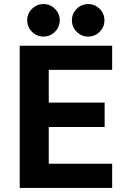

<svg xmlns="http://www.w3.org/2000/svg" viewBox="-20 -925 615 945"><path d="M77 -700H532V-581H220V-420H495V-300H220V-119H532V0H77ZM194 -745Q161 -745 137.5 -768.5Q114 -792 114 -825Q114 -858 137.5 -881.5Q161 -905 194 -905Q227 -905 250.5 -881.5Q274 -858 274 -825Q274 -792 250.5 -768.5Q227 -745 194 -745ZM414 -745Q381 -745 357.5 -768.5Q334 -792 334 -825Q334 -858 357.5 -881.5Q381 -905 414 -905Q447 -905 470.5 -881.5Q494 -858 494 -825Q494 -792 470.5 -768.5Q447 -745 414 -745Z"/></svg>

Font: Golos UI
Style: Bold
Weight: 700
Designer: A.Korolkova, Vitaly Kuzmin
Foundry: ParaType Ltd
Version: Version 2.000